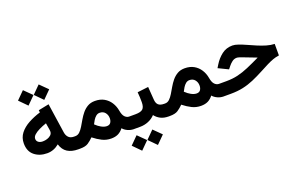

<svg xmlns="http://www.w3.org/2000/svg" viewBox="-107 -1192 2935 1881"><g transform="rotate(-20 1360.5 -251.5)"><path d="M376 -730.5 457 -650.4 376 -569.3 295.9 -650.4ZM211.9 -730.5 293 -650.4 211.9 -569.3 131.8 -650.4ZM524.9 0Q455.6 0 412.4 -27.6Q369.1 -55.2 351.1 -114.7Q294.9 -67.9 226.1 -67.9Q147 -67.9 94.2 -110.8Q41.5 -153.8 41.5 -236.3Q41.5 -296.9 76.4 -341.3Q111.3 -385.7 168.7 -417Q226.1 -448.2 293.9 -468.8L290.5 -492.2L400.9 -514.6L446.8 -203.6Q451.7 -171.9 470.9 -151.6Q490.2 -131.3 526.9 -131.3H541.5V0ZM326.2 -259.3Q326.2 -266.1 325 -274.2Q323.7 -282.2 322.3 -291.5L313 -348.1Q272.9 -334.5 238.5 -317.9Q204.1 -301.3 182.9 -282Q161.6 -262.7 161.6 -240.7Q161.6 -218.3 179 -205.1Q196.3 -191.9 224.6 -191.9Q248.5 -191.9 271.7 -199.5Q294.9 -207 310.5 -221.9Q326.2 -236.8 326.2 -259.3Z M543.5 0H522L522.5 -131.3H541Q566.9 -131.3 586.7 -150.1Q606.4 -168.9 624.3 -198.2Q642.1 -227.5 661.1 -260.7Q680.2 -293.9 704.3 -323.2Q728.5 -352.5 760.7 -371.3Q793 -390.1 837.4 -390.1Q892.1 -390.1 932.1 -367.4Q972.2 -344.7 997.1 -305.9Q1022 -267.1 1030.3 -219.2Q1038.6 -170.4 1058.6 -150.9Q1078.6 -131.3 1102.1 -131.3H1114.7V0H1101.6Q1070.3 0 1040 -13.9Q1009.8 -27.8 991.7 -49.8Q967.8 -18.6 937.7 -3.7Q907.7 11.2 864.7 11.2Q814.5 11.2 771 -10.5Q727.5 -32.2 684.6 -66.4Q656.7 -38.1 627.7 -19Q598.6 0 543.5 0ZM841.3 -265.1Q820.3 -265.1 803.5 -251.2Q786.6 -237.3 773.9 -216.8Q761.2 -196.3 752 -177.2Q767.1 -162.6 781.2 -152.1Q795.4 -141.6 808.1 -134.8Q825.2 -125.5 839.6 -121.6Q854 -117.7 865.2 -117.7Q893.1 -117.7 905.5 -136.2Q918 -154.8 918 -181.2Q918 -215.8 897.7 -240.5Q877.4 -265.1 841.3 -265.1Z M1094.2 -131.3H1168Q1223.1 -131.3 1244.6 -151.4Q1266.1 -171.4 1266.1 -222.2Q1266.1 -249.5 1264.9 -275.4Q1263.7 -301.3 1261.2 -326.7L1375.5 -340.3L1385.3 -205.6Q1387.7 -167 1407 -149.2Q1426.3 -131.3 1467.3 -131.3H1477.5V0H1466.3Q1416.5 0 1382.1 -18.1Q1347.7 -36.1 1325.7 -65.4Q1296.9 -34.2 1255.6 -17.1Q1214.4 0 1168 0H1094.2ZM1271.5 65.4 1352.5 145.5 1271.5 226.6 1191.4 145.5ZM1107.4 65.4 1188.5 145.5 1107.4 226.6 1027.3 145.5Z M1479.5 0H1458L1458.5 -131.3H1477.1Q1502.9 -131.3 1522.7 -150.1Q1542.5 -168.9 1560.3 -198.2Q1578.1 -227.5 1597.2 -260.7Q1616.2 -293.9 1640.4 -323.2Q1664.6 -352.5 1696.8 -371.3Q1729 -390.1 1773.4 -390.1Q1828.1 -390.1 1868.2 -367.4Q1908.2 -344.7 1933.1 -305.9Q1958 -267.1 1966.3 -219.2Q1974.6 -170.4 1994.6 -150.9Q2014.6 -131.3 2038.1 -131.3H2050.8V0H2037.6Q2006.3 0 1976.1 -13.9Q1945.8 -27.8 1927.7 -49.8Q1903.8 -18.6 1873.8 -3.7Q1843.8 11.2 1800.8 11.2Q1750.5 11.2 1707 -10.5Q1663.6 -32.2 1620.6 -66.4Q1592.8 -38.1 1563.7 -19Q1534.7 0 1479.5 0ZM1777.3 -265.1Q1756.3 -265.1 1739.5 -251.2Q1722.7 -237.3 1710 -216.8Q1697.3 -196.3 1688 -177.2Q1703.1 -162.6 1717.3 -152.1Q1731.4 -141.6 1744.1 -134.8Q1761.2 -125.5 1775.6 -121.6Q1790 -117.7 1801.3 -117.7Q1829.1 -117.7 1841.6 -136.2Q1854 -154.8 1854 -181.2Q1854 -215.8 1833.7 -240.5Q1813.5 -265.1 1777.3 -265.1Z M2031.2 -131.3H2114.3Q2180.2 -131.3 2235.4 -144.3Q2290.5 -157.2 2349.1 -182.4Q2407.7 -207.5 2482.4 -243.7Q2408.7 -271 2357.2 -291.7Q2305.7 -312.5 2288.1 -312.5Q2261.2 -312.5 2239.5 -295.9Q2217.8 -279.3 2203.1 -260.3L2179.7 -231L2077.1 -280.8L2096.2 -312Q2129.9 -367.2 2177.5 -403.6Q2225.1 -439.9 2288.6 -439.9Q2314.9 -439.9 2350.8 -427.2Q2386.7 -414.6 2428.2 -395.8Q2469.7 -377 2513.9 -358.2Q2558.1 -339.4 2601.8 -326.4Q2645.5 -313.5 2685.1 -312.5V-192.4Q2651.4 -188 2620.4 -176.8Q2589.4 -165.5 2554.2 -147.9Q2519 -130.4 2472.7 -105.5Q2410.2 -72.3 2355 -48.6Q2299.8 -24.9 2241.9 -12.5Q2184.1 0 2112.8 0H2031.2Z"/></g></svg>

Font: Vazirmatn FD NL
Style: Bold
Weight: 700
Designer: Saber Rastikerdar
Foundry: Saber Rastikerdar
Version: Version 33.003